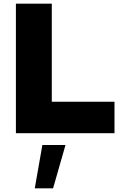

<svg xmlns="http://www.w3.org/2000/svg" viewBox="-20 -720 665 1038"><path d="M260 -700H66V0H599V-170H260ZM334 64H209L168 298H267Z"/></svg>

Font: Geom Black
Style: Bold
Weight: 900
Version: Version 1.102